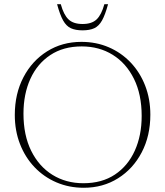

<svg xmlns="http://www.w3.org/2000/svg" viewBox="-20 -878 781 908"><path d="M365 -680Q435 -680 494.2 -654.5Q553.5 -629 597.8 -582.5Q642 -536 666.5 -473Q691 -410 691 -335.5Q691 -235.5 650.2 -157.5Q609.5 -79.5 538.2 -34.8Q467 10 376 10Q306.5 10 247 -15.5Q187.5 -41 143.2 -87.5Q99 -134 74.5 -197Q50 -260 50 -334.5Q50 -434.5 90.8 -512.5Q131.5 -590.5 202.8 -635.2Q274 -680 365 -680ZM374.5 -11.5Q462 -11.5 523.5 -52.5Q585 -93.5 617.5 -165.5Q650 -237.5 650 -329.5Q650 -431.5 613.5 -505.2Q577 -579 513 -618.8Q449 -658.5 366.5 -658.5Q279.5 -658.5 217.8 -617.5Q156 -576.5 123.5 -504.8Q91 -433 91 -340.5Q91 -238.5 127.5 -164.8Q164 -91 228 -51.2Q292 -11.5 374.5 -11.5ZM370.5 -764.5Q414.5 -764.5 437.2 -786.5Q460 -808.5 473.5 -858H491Q477.5 -808 462.5 -781.2Q447.5 -754.5 425.8 -744.5Q404 -734.5 370.5 -734.5Q337 -734.5 315.2 -744.5Q293.5 -754.5 278.5 -781.2Q263.5 -808 250 -858H267.5Q281 -808.5 303.8 -786.5Q326.5 -764.5 370.5 -764.5Z"/></svg>

Font: Newsreader Text ExtraLight
Style: Regular
Weight: 275
Designer: Hugues Gentile
Foundry: Production Type
Version: Version 1.001